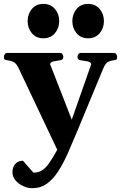

<svg xmlns="http://www.w3.org/2000/svg" viewBox="-34 -761 630 1000"><path d="M133.8 219.2Q110.8 219.2 86.9 208.3Q63 197.3 46.9 178.5Q30.8 159.7 30.8 136.2Q30.8 109.4 45.7 92.8Q60.5 76.2 85.4 76.2L140.1 138.2Q168 138.2 187.5 124.5Q207 110.8 224.9 84.2Q242.7 57.6 264.2 19L63.5 -404.8Q51.3 -430.7 36.6 -438Q22 -445.3 3.9 -447.3Q-6.3 -448.2 -10 -451.4Q-13.7 -454.6 -13.7 -465.3Q-13.7 -470.7 -9.5 -478Q-5.4 -485.4 2.4 -485.4H279.3Q287.6 -485.4 291.7 -478Q295.9 -470.7 295.9 -465.3Q295.9 -449.2 279.8 -447.3Q263.7 -445.3 245.4 -441.4Q227.1 -437.5 227.1 -426.3L339.8 -137.7L440.9 -425.8Q440.9 -437.5 421.6 -441.4Q402.3 -445.3 385.7 -447.3Q369.6 -449.2 369.6 -465.3Q369.6 -470.7 373.8 -478Q377.9 -485.4 386.2 -485.4H559.6Q567.9 -485.4 572 -478Q576.2 -470.7 576.2 -465.3Q576.2 -454.6 572.5 -451.4Q568.8 -448.2 558.6 -447.3Q540.5 -445.3 527.8 -438Q515.1 -430.7 503.9 -404.8L367.7 -76.2Q342.8 -16.1 319.1 37.4Q295.4 90.8 269 131.6Q242.7 172.4 210 195.8Q177.2 219.2 133.8 219.2ZM424.8 -561.5Q387.2 -561.5 365 -587.9Q342.8 -614.3 342.8 -650.8Q342.8 -688 365 -714.4Q387.2 -740.7 424.8 -740.7Q462.4 -740.7 484.9 -714.4Q507.3 -688 507.3 -650.8Q507.3 -614.3 484.9 -587.9Q462.4 -561.5 424.8 -561.5ZM191.9 -561.5Q154.3 -561.5 132.1 -587.9Q109.9 -614.3 109.9 -650.8Q109.9 -688 132.1 -714.4Q154.3 -740.7 191.9 -740.7Q229.5 -740.7 252 -714.4Q274.4 -688 274.4 -650.8Q274.4 -614.3 252 -587.9Q229.5 -561.5 191.9 -561.5Z"/></svg>

Font: Gelasio
Style: Regular
Weight: 400
Designer: Eben Sorkin
Foundry: Eben Sorkin
Version: Version 1.008